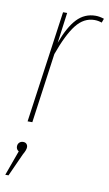

<svg xmlns="http://www.w3.org/2000/svg" viewBox="-89 -574 499 877"><g transform="rotate(10 160.5 -135.5)"><path d="M321 -522 314 -503Q298 -509 280 -509Q231 -509 195.5 -464Q160 -419 126 -324L81 0H59L132 -519H151L132 -377Q160 -454 195.5 -491.5Q231 -529 282 -529Q300 -529 321 -522ZM77 117Q77 130 64 152L16 258H1L43 142Q31 135 31 121Q31 110 38 103Q45 96 56 96Q66 96 71.5 102Q77 108 77 117Z"/></g></svg>

Font: Fira Sans Extra Condensed Thin
Style: Italic
Weight: 250
Width: 3
Italic angle: -8°
Designer: Carrois Corporate & Edenspiekermann AG
Foundry: Carrois Corporate GbR & Edenspiekermann AG
Version: Version 4.203